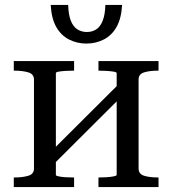

<svg xmlns="http://www.w3.org/2000/svg" viewBox="-20 -760 700 780"><path d="M118 -75V-437Q118 -459 95 -466Q72 -473 37 -473H36V-512H281V-473H279Q263 -473 246.5 -472Q230 -471 218.5 -469Q207 -467 207 -463V-49Q207 -46 218.5 -43.5Q230 -41 246.5 -40Q263 -39 279 -39H281V0H36V-39H37Q72 -39 95 -46Q118 -53 118 -75ZM454 -49V-463Q454 -467 441.5 -469Q429 -471 412 -472Q395 -473 381 -473H380V-512H624V-473H623Q588 -473 565.5 -466Q543 -459 543 -437V-75Q543 -53 565.5 -46Q588 -39 623 -39H624V0H380V-39H381Q395 -39 412 -40Q429 -41 441.5 -43.5Q454 -46 454 -49ZM193 -88 162 -119 467 -423 498 -392ZM331 -583Q293 -583 260.5 -599.5Q228 -616 208.5 -650.5Q189 -685 186 -740H257Q258 -701 267.5 -676.5Q277 -652 294 -641Q311 -630 333 -630Q355 -630 371.5 -641Q388 -652 397.5 -676.5Q407 -701 408 -740H476Q473 -685 453.5 -650.5Q434 -616 401.5 -599.5Q369 -583 331 -583Z"/></svg>

Font: Roboto Serif 72pt
Style: Regular
Weight: 400
Designer: Greg Gazdowicz
Foundry: Commercial Type
Version: Version 1.008